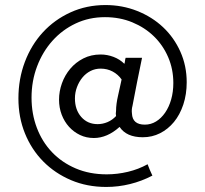

<svg xmlns="http://www.w3.org/2000/svg" viewBox="-20 -597 812 761"><path d="M352 -50Q322 -50 297 -62Q272 -74 253.5 -94.5Q235 -115 224.5 -142.5Q214 -170 214 -202Q214 -235 225.5 -267Q237 -299 258.5 -324.5Q280 -350 310.5 -365.5Q341 -381 379 -381Q405 -381 430 -371.5Q455 -362 473 -344Q475 -350 475.5 -356Q476 -362 478 -368H543Q533 -320 523.5 -272.5Q514 -225 505 -177Q501 -163 503 -147Q505 -103 554 -103Q578 -103 598.5 -115.5Q619 -128 634.5 -150.5Q650 -173 658.5 -203Q667 -233 667 -268Q667 -323 646.5 -370.5Q626 -418 590 -453Q554 -488 504.5 -508.5Q455 -529 396 -529Q333 -529 280 -504Q227 -479 188 -435.5Q149 -392 127 -334Q105 -276 105 -210Q105 -146 126 -90.5Q147 -35 186 6Q225 47 280 70.5Q335 94 403 94Q445 94 487 84Q529 74 565 54Q573 76 584 99Q542 121 495.5 132.5Q449 144 401 144Q325 144 261.5 117Q198 90 151.5 43Q105 -4 79 -68Q53 -132 53 -207Q53 -284 78.5 -351.5Q104 -419 150 -469Q196 -519 259.5 -548Q323 -577 398 -577Q465 -577 524 -553.5Q583 -530 626.5 -489Q670 -448 695 -392Q720 -336 720 -271Q720 -223 706.5 -182.5Q693 -142 669.5 -113.5Q646 -85 614.5 -69Q583 -53 546 -53Q481 -53 454 -94Q405 -50 352 -50ZM277 -207Q277 -162 302 -133.5Q327 -105 367 -105Q387 -105 406 -113Q425 -121 440 -137Q438 -146 440 -158Q440 -184 448 -218.5Q456 -253 462 -282Q448 -302 426.5 -313.5Q405 -325 379 -325Q357 -325 338.5 -315.5Q320 -306 306.5 -289.5Q293 -273 285 -251.5Q277 -230 277 -207Z"/></svg>

Font: Rosa Sans
Style: Regular
Weight: 400
Designer: Pentagram / MCKL
Foundry: Pentagram / MCKL
Version: Version 1.005;September 16, 2019;FontCreator 11.5.0.2425 64-